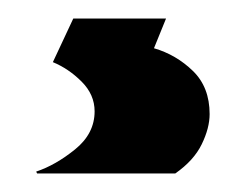

<svg xmlns="http://www.w3.org/2000/svg" viewBox="-20 -20 265 207"><path d="M19 165Q40 158 61 141Q82 124 82 100Q82 82 68 68Q54 54 37 47L59 0H159L146 32Q170 39 188 56.5Q206 74 206 103Q206 118 197.5 135.5Q189 153 169 167H20Z"/></svg>

Font: Tac One
Style: Regular
Weight: 400
Designer: Oluseyi Olusanya, David Udoh, Eyiyemi Adegbite, Mirko Velimirović
Version: Version 1.003; ttfautohint (v1.8.4.7-5d5b)